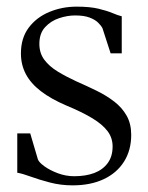

<svg xmlns="http://www.w3.org/2000/svg" viewBox="-20 -548 446 578"><path d="M198.5 10Q163 10 130.5 1.5Q98 -7 72.8 -16.2Q47.5 -25.5 32 -28V-146.5H71L94 -68.5Q97 -59.5 113.5 -47.5Q130 -35.5 154 -26.5Q178 -17.5 203.5 -17.5Q238 -17.5 263.8 -27.2Q289.5 -37 304.2 -57Q319 -77 319 -107Q319 -133 303.8 -153.2Q288.5 -173.5 258 -192Q227.5 -210.5 180.5 -230Q133.5 -250 103 -273.5Q72.5 -297 57.8 -325Q43 -353 43 -387Q43 -433.5 66.5 -464.8Q90 -496 128.5 -512Q167 -528 210.5 -528Q250.5 -528 276.5 -521.8Q302.5 -515.5 319 -508.5Q335.5 -501.5 346.5 -499V-387.5H313L288.5 -463Q284.5 -471 275.2 -480Q266 -489 249.5 -495.2Q233 -501.5 206 -501.5Q182.5 -501.5 157.8 -493.2Q133 -485 115.8 -466.2Q98.5 -447.5 98.5 -416Q98.5 -388 113.5 -368Q128.5 -348 154 -332.5Q179.5 -317 210 -303Q242 -289 271.5 -274.5Q301 -260 324.2 -242Q347.5 -224 361.2 -199.8Q375 -175.5 375 -142Q375 -95.5 353.2 -61.2Q331.5 -27 292 -8.5Q252.5 10 198.5 10Z"/></svg>

Font: Merriweather 120pt Light
Style: Regular
Weight: 300
Version: Version 2.100